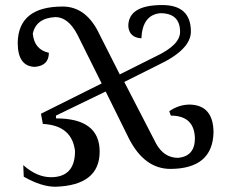

<svg xmlns="http://www.w3.org/2000/svg" viewBox="-20 -501 898 746"><path d="M195.3 224.6Q140.6 224.6 72.3 185.5L70.3 140.6Q123.5 187.5 177.7 187.5Q271.5 187.5 271.5 85.9Q259.8 -13.7 146.5 -19.5L139.2 -59.1L375 -176.8L279.8 -368.2Q244.1 -434.6 195.3 -434.6Q120.1 -430.7 107.4 -370.1Q113.3 -308.1 169.9 -295.9Q169.9 -245.6 115.2 -241.2Q48.8 -243.2 48.8 -335Q51.3 -475.6 223.6 -475.6Q316.4 -475.6 367.2 -366.2L445.3 -211.9L586.9 -282.7Q679.7 -326.7 679.7 -377Q679.7 -449.7 603 -449.7Q533.7 -443.4 529.3 -352.1Q481.9 -355 478.5 -399.4Q478.5 -481.4 610.4 -481.4Q721.7 -481.4 721.7 -378.4Q721.7 -307.6 591.8 -247.1L462.9 -182.6L586.9 57.6Q617.2 111.8 670.9 112.3Q737.3 106.9 737.3 36.1Q734.9 -51.8 643.6 -51.8L637.7 -68.8Q674.8 -94.7 717.8 -94.7Q808.6 -92.3 809.6 12.7Q806.6 154.3 642.6 155.3Q541.5 155.3 481.4 38.1L390.6 -145.5L197.3 -51.8L197.8 -41Q367.2 -41 367.2 87.9Q367.2 219.2 195.3 224.6Z"/></svg>

Font: Kelvinch
Style: Regular
Weight: 400
Designer: Paul James MIller
Foundry: High-Logic / Made with FontCreator
Version: Version 3.30 September 23, 2016